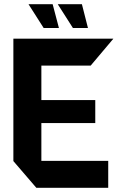

<svg xmlns="http://www.w3.org/2000/svg" viewBox="-20 -899 563 919"><path d="M154 0 44 -128V-714H522V-713L414 -585H178V-420H436V-310H178V-129H498V0ZM189 -765 117 -878V-879H232L262 -765ZM329 -765 257 -878V-879H372L401 -765Z"/></svg>

Font: Foldit Thin SemiBold
Style: Regular
Weight: 600
Version: Version 1.003